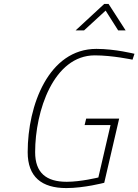

<svg xmlns="http://www.w3.org/2000/svg" viewBox="-20 -950 705 978"><path d="M543 -313 481 -46C481 -46 392 -24 320 -24C215 -24 159 -70 159 -175C159 -385 253 -668 463 -668C553 -668 655 -646 655 -646L665 -676C665 -676 566 -701 471 -701C228 -701 121 -414 121 -175C121 -49 192 8 318 8C409 8 511 -19 511 -19L587 -346H419L411 -313ZM408 -795 518 -896 582 -795H620L533 -930H511L365 -795Z"/></svg>

Font: RazerF5 Thin
Style: Italic
Weight: 250
Foundry: Razer Inc.
Version: Version 2